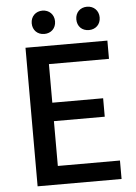

<svg xmlns="http://www.w3.org/2000/svg" viewBox="-61 -970 722 1016"><g transform="rotate(-5 300.0 -462.0)"><path d="M97 0H543V-98H213V-336H483V-434H213V-639H532V-736H97ZM203 -800C239 -800 265 -825 265 -862C265 -898 239 -924 203 -924C167 -924 141 -898 141 -862C141 -825 167 -800 203 -800ZM440 -800C476 -800 502 -825 502 -862C502 -898 476 -924 440 -924C403 -924 378 -898 378 -862C378 -825 403 -800 440 -800Z"/></g></svg>

Font: Genne Gothic Medium
Style: Regular
Weight: 500
Designer: Ryoko NISHIZUKA (kana & ideographs); Paul D. Hunt (Latin, Greek & Cyrillic); Wenlong ZHANG (bopomofo); Sandoll Communica
Foundry: Adobe Systems Incorporated
Version: Version 1.004;PS 1.004;hotconv 16.6.51;makeotf.lib2.5.65220